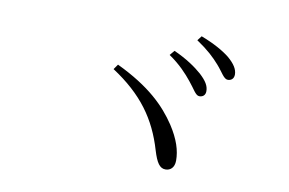

<svg xmlns="http://www.w3.org/2000/svg" viewBox="-62 -814 1124 746"><g transform="rotate(10 500.0 -441.0)"><path d="M661 -528C683 -502 694 -477 709 -477C723 -477 733 -485 733 -501C733 -522 722 -540 696 -564C671 -586 635 -611 584 -634L568 -615C612 -585 640 -554 661 -528ZM757 -610C780 -584 791 -559 807 -559C820 -559 831 -567 831 -584C831 -604 819 -624 792 -647C767 -667 730 -688 678 -708L664 -690C710 -659 734 -636 757 -610ZM377 -543 363 -523C482 -445 544 -359 579 -240C593 -194 606 -174 629 -174C648 -174 664 -187 664 -215C664 -254 651 -297 617 -349C573 -415 509 -480 377 -543Z"/></g></svg>

Font: Noto Serif HK Light
Style: Regular
Weight: 300
Designer: Ryoko NISHIZUKA 西塚涼子 (kana & ideographs); Frank Grießhammer (Latin, Greek & Cyrillic); Wenlong ZHANG 张文龙 (bopomofo); San
Foundry: Adobe
Version: Version 2.001;hotconv 1.1.0;makeotfexe 2.6.0